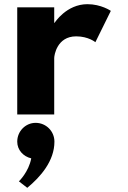

<svg xmlns="http://www.w3.org/2000/svg" viewBox="-20 -548 613 919"><path d="M150.5 40C102.5 40 62.5 80 62.5 130C62.5 170 91.5 201 129.5 210C117.5 275 70.5 320 70.5 320L110.5 351C173.5 299 240.5 223 240.5 130C240.5 80 200.5 40 150.5 40ZM62.5 0H239.5V-270C239.5 -283 252.5 -374 344.5 -374C403.5 -374 436.5 -346 436.5 -346L510.5 -496C510.5 -496 464.5 -528 398.5 -528C297.5 -528 241.5 -439 241.5 -439H239.5V-513H62.5Z"/></svg>

Font: Sztylet
Style: Bd
Weight: 700
Foundry: Cannot Into Space Fonts, PlusOne Fonts
Version: Version 0.12